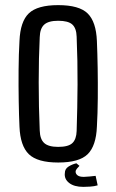

<svg xmlns="http://www.w3.org/2000/svg" viewBox="-20 -627 454 749"><path d="M207 7Q126 7 92.5 -25.5Q59 -58 56 -133Q54 -174 53 -233Q52 -292 52.5 -354.5Q53 -417 56 -467Q59 -543 92.5 -575Q126 -607 207 -607Q289 -607 322 -574.5Q355 -542 358 -467Q360 -421 361 -362.5Q362 -304 361.5 -244Q361 -184 358 -133Q355 -58 322 -25.5Q289 7 207 7ZM207 -54Q247 -54 262.5 -69Q278 -84 279 -116Q282 -207 282.5 -298Q283 -389 279 -484Q278 -517 262 -531.5Q246 -546 207 -546Q169 -546 152.5 -531Q136 -516 135 -482Q131 -402 131 -306Q131 -210 135 -118Q136 -84 152.5 -69Q169 -54 207 -54ZM233 48Q233 32 247 23Q261 14 278 10L290 20Q285 25 280 31Q275 37 275 43Q275 51 282.5 57Q290 63 307 63Q315 63 329.5 61.5Q344 60 353 59L361 96Q348 100 331.5 101Q315 102 305 102Q269 102 249.5 86.5Q230 71 233 48Z"/></svg>

Font: Big Shoulders Text
Style: Regular
Weight: 400
Designer: Patric King
Foundry: XO Type Co
Version: Version 1.000; ttfautohint (v1.8.2)